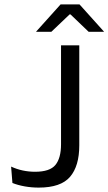

<svg xmlns="http://www.w3.org/2000/svg" viewBox="-20 -845 492 873"><path d="M156 8Q123.5 8 92.5 2.5Q61.5 -3 36.5 -13L30.5 -87.5Q56.5 -75.5 83.8 -69.8Q111 -64 139.5 -64Q206.5 -64 232 -95Q257.5 -126 257.5 -189.5V-639H340.5V-184.5Q340.5 -90 298.5 -41Q256.5 8 156 8ZM255.5 -825H341.5L452.5 -701.5V-700.5H383L300.5 -779.5H296.5L213.5 -700.5H144.5V-701.5Z"/></svg>

Font: Anek Latin
Style: Regular
Weight: 400
Designer: Yesha Goshar
Foundry: Ek Type
Version: Version 1.003